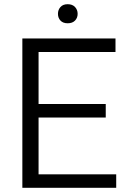

<svg xmlns="http://www.w3.org/2000/svg" viewBox="-20 -894 609 914"><path d="M533.2 -64V0H86.4V-710.9H529.8V-646.5H163.6V-398.9H483.4V-334.5H163.6V-64ZM255.9 -828.1Q255.9 -847.2 267.8 -860.6Q279.8 -874 302.2 -874Q324.7 -874 337.2 -860.6Q349.6 -847.2 349.6 -828.1Q349.6 -809.1 337.2 -796.1Q324.7 -783.2 302.2 -783.2Q279.8 -783.2 267.8 -796.1Q255.9 -809.1 255.9 -828.1Z"/></svg>

Font: Vazirmatn RD UI Light
Style: Regular
Weight: 300
Designer: Saber Rastikerdar
Foundry: Saber Rastikerdar
Version: Version 33.003